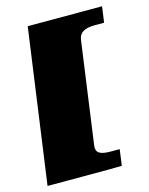

<svg xmlns="http://www.w3.org/2000/svg" viewBox="-108 -599 592 761"><g transform="rotate(-15 188.5 -218.0)"><path d="M212 -9Q209 13 222.5 22Q236 31 268 31H306L297 97Q296 97 273 97.5Q250 98 216 98Q182 98 144 98Q106 98 71.5 98Q37 98 15 98Q-7 98 -8 98L80 -534H385L376 -469H338Q306 -469 289.5 -459Q273 -449 270 -428Z"/></g></svg>

Font: Genos Thin ExtraBold
Style: Italic
Weight: 800
Italic angle: -8°
Version: Version 1.010